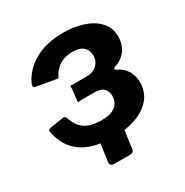

<svg xmlns="http://www.w3.org/2000/svg" viewBox="-154 -667 878 911"><g transform="rotate(-30 285.0 -211.0)"><path d="M215.4 119.2Q189 119.2 192.2 95.9L213.9 -55H344.4L322.9 98.5Q321.9 109.2 316.2 114.2Q310.5 119.2 297.7 119.2ZM274.2 7.9Q210.9 7.9 159.4 -8.5Q107.8 -24.8 73.4 -62.2Q38.9 -99.7 25.6 -162.2Q21.3 -177.9 38.5 -180.5L113.8 -192Q125.3 -192.6 128.3 -180.2Q144.3 -133.2 175.9 -111.6Q207.5 -90 267.3 -90Q318.1 -90 342.7 -110.7Q367.3 -131.3 367.3 -166.3Q366.6 -191.2 351.2 -206.5Q335.7 -221.9 302.7 -221.9H235.9Q224.8 -222.6 218 -220.6Q211.3 -218.6 210.3 -221.9L217.1 -280.7Q218.5 -292.1 217.7 -298.9Q217 -305.7 220.2 -305.7H307Q331.1 -305.7 348.4 -314.6Q365.7 -323.6 375.5 -340Q385.3 -356.4 384.6 -378.9Q384.6 -406.8 365.2 -423.7Q345.9 -440.6 307.1 -440.6Q270.8 -440.6 242.4 -426.1Q214 -411.7 194.1 -377.4Q189.5 -362.3 179.5 -365.8L71.6 -384.7Q61.7 -386.7 62 -394.5Q62.2 -402.4 65.9 -409.9Q94.8 -470.3 158.4 -505.8Q222.1 -541.3 314.8 -541.3Q370.3 -541.3 419.5 -525.9Q468.7 -510.6 500 -478.5Q531.4 -446.4 532.1 -396.6Q532.8 -353.6 510.9 -322.8Q489.1 -292 448.4 -278.4Q440.2 -276.1 438.7 -271.7Q437.1 -267.3 444.9 -263.1Q477.7 -248.3 495.1 -221.4Q512.5 -194.4 513.2 -156.9Q514 -106.1 484.4 -69.1Q454.8 -32.1 400.6 -12.1Q346.5 7.9 274.2 7.9Z"/></g></svg>

Font: Libre Franklin Thin
Style: Italic
Weight: 100
Italic angle: -8°
Designer: Pablo Impallari, Rodrigo Fuenzalida, Nhung Nguyen
Foundry: Impallari Type
Version: Version 3.000